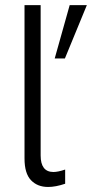

<svg xmlns="http://www.w3.org/2000/svg" viewBox="-20 -717 356 744"><path d="M166.5 7.5Q125 7.5 100 -18.8Q75 -45 75 -103V-697H137.5V-114.5Q137.5 -51 186.5 -50.5Q205 -50.5 232.5 -60V-5Q195.5 7.5 166.5 7.5ZM231.5 -490.5H192L250 -697H316.5Z"/></svg>

Font: Acari Sans Neue
Style: Regular
Weight: 400
Designer: Alfredo Marco Pradil (font), Cristiano Sobral (main changes)
Foundry: Hanken Design Co. (font), Cristiano Sobral (main changes)
Version: Version 2.459;March 19, 2022;FontCreator 14.0.0.2808 64-bit;